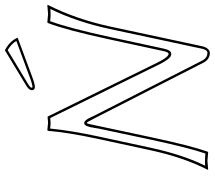

<svg xmlns="http://www.w3.org/2000/svg" viewBox="-66 -794 870 777"><g transform="rotate(-90 368.5 -405.0)"><path d="M195.8 -444.8Q221.2 -563.5 228 -645L230.5 -647.9Q231.9 -647.9 261.2 -645Q261.2 -645 285.6 -647L503.9 -203.1Q535.6 -139.2 546.9 -164.6Q549.3 -170.4 550.8 -178.2L597.7 -395Q635.7 -571.3 664.1 -645L666.5 -647.9Q668.5 -647.9 701.2 -645L736.8 -647.9L737.3 -645Q680.7 -533.7 650.4 -395L570.3 -21Q562.5 8.8 543 9.8Q517.6 8.8 504.9 -14.2L279.8 -455.1Q262.7 -488.3 260.3 -488.8Q257.3 -489.3 252.9 -466.3Q249 -447.8 247.1 -439L202.6 -230Q168 -67.4 144 0L141.6 2.9Q139.6 2.9 106.9 0L71.3 2.9L70.8 0Q120.1 -95.2 149.4 -230ZM554.2 -819.8Q592.3 -799.3 605 -768.1L448.7 -710Q418 -698.2 404.3 -698.2Q391.1 -699.7 392.6 -712.9Q394.5 -723.1 410.2 -732.9Q411.6 -733.9 412.1 -733.9ZM205.6 -442.9 159.2 -228Q131.3 -99.6 86.9 -9.3Q97.7 -10.3 106.9 -9.8Q124 -9.8 136.2 -8.3Q159.7 -76.7 192.9 -231.9L237.3 -440.9Q238.3 -446.3 240.2 -459Q245.6 -497.1 257.8 -498.5Q259.8 -498.5 262.2 -498.5Q271.5 -496.6 283.2 -471.2Q286.6 -463.9 288.6 -459.5L513.7 -18.6Q524.4 -0.5 543 0Q555.2 0 560.1 -21Q560.5 -22.5 560.5 -22.9L640.6 -397Q668.9 -528.8 721.2 -635.7Q710.4 -634.8 701.2 -634.8Q684.1 -634.8 671.9 -636.7Q644 -562 607.4 -393.1L560.5 -175.8Q553.7 -145 537.6 -146.5Q535.6 -146.5 534.2 -147Q518.6 -150.9 496.6 -195.3Q495.6 -197.3 495.1 -198.7L279.8 -636.2Q265.1 -634.8 261.2 -634.8Q250.5 -634.8 237.3 -636.7Q229.5 -555.7 205.6 -442.9ZM554.7 -808.6 417 -725.6Q403.3 -717.3 402.3 -711.4Q402.3 -711.4 402.3 -710.9Q403.3 -708.5 404.3 -708Q417.5 -708.5 445.3 -719.2L591.8 -773.4Q579.1 -794.4 554.7 -808.6Z"/></g></svg>

Font: Linux Biolinum Outline O
Style: Italic
Weight: 400
Italic angle: -12°
Designer: Philipp H. Poll
Foundry: Philipp H. Poll
Version: Version 0.6.2